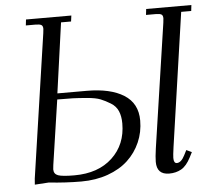

<svg xmlns="http://www.w3.org/2000/svg" viewBox="-51 -757 901 820"><g transform="rotate(-5 399.5 -347.0)"><path d="M65.9 3.9 67.9 -22 158.2 -637.2Q160.2 -650.9 160.2 -655.8Q160.2 -668.5 153.3 -672.6Q146.5 -676.8 127.9 -676.8H86.9L89.8 -702.1H284.2L280.8 -676.8H237.8L195.8 -376H321.8Q422.9 -376 480.5 -339.8Q538.1 -303.7 538.1 -230Q538.1 -180.2 519 -136.7Q500 -93.3 465.6 -61.3Q431.2 -29.3 379.4 -10.7Q327.6 7.8 265.1 7.8Q199.2 7.8 126 0ZM149.9 -54.2Q149.9 -34.2 168.2 -27.6Q186.5 -21 237.8 -21Q340.3 -21 400.6 -77.4Q460.9 -133.8 460.9 -224.1Q460.9 -254.9 451.4 -277.1Q441.9 -299.3 419.9 -312.7Q397.9 -326.2 377.9 -334.2Q357.9 -342.3 320.3 -345.5Q282.7 -348.6 260 -349.4Q237.3 -350.1 192.9 -350.1L151.9 -73.2Q149.9 -59.6 149.9 -54.2ZM588.9 -47.9Q588.9 -68.4 594.2 -105L672.9 -637.2Q674.8 -650.9 674.8 -655.8Q674.8 -668.5 668.2 -672.6Q661.6 -676.8 643.1 -676.8H602.1L605 -702.1H798.8L795.9 -676.8H752.9L669.9 -104Q665 -68.8 665 -58.1Q665 -35.2 678.2 -35.2Q696.8 -35.2 711.9 -64.9L723.1 -86.9L746.1 -76.2L734.9 -54.2Q716.8 -19 694.1 -6.1Q671.4 6.8 642.1 6.8Q588.9 6.8 588.9 -47.9Z"/></g></svg>

Font: Dihjauti
Style: Italic
Weight: 400
Italic angle: -9°
Designer: T. Christopher White
Version: Version 3.0.0